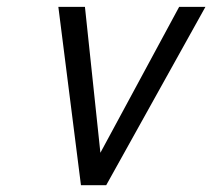

<svg xmlns="http://www.w3.org/2000/svg" viewBox="-20 -544 623 564"><path d="M217.8 0 151.4 -523.9H229.5L274.9 -95.2L506.3 -523.9H583.5L292 0Z"/></svg>

Font: Tuffy
Style: Italic
Weight: 400
Italic angle: -12°
Designer: Thatcher Ulrich, Karoly Barta and Michael Everson
Version: Version 001.271